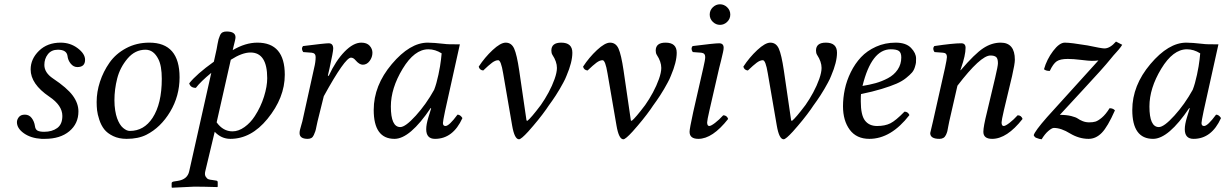

<svg xmlns="http://www.w3.org/2000/svg" viewBox="-20 -638 5718 896"><path d="M174 10Q124 7 91.5 -16Q59 -39 59 -68Q59 -80 68 -91.5Q77 -103 96 -103Q116 -103 128 -87Q140 -71 143 -50Q145 -34 155 -28.5Q165 -23 186 -23Q223 -23 247 -40.5Q271 -58 271 -97Q271 -146 210 -187Q123 -246 123 -314Q123 -363 162 -401Q201 -439 263 -439Q308 -439 342.5 -413Q377 -387 377 -359Q377 -325 341 -325Q323 -325 310 -341Q297 -357 295 -377Q291 -406 250 -406Q220 -406 203.5 -385Q187 -364 187 -335Q187 -299 227 -272Q293 -228 319.5 -192Q346 -156 346 -118Q346 -61 303.5 -25.5Q261 10 189 10Z M514 -170Q514 -145 517.5 -123Q521 -101 526.5 -86Q532 -71 539 -59.5Q546 -48 554.5 -41Q563 -34 570.5 -30.5Q578 -27 586 -27Q652 -27 692 -88Q735 -154 735 -270Q735 -331 719 -362Q697 -406 659 -406Q610 -406 575 -364.5Q540 -323 527 -272Q514 -221 514 -170ZM431 -162Q431 -209 446.5 -256.5Q462 -304 491 -345.5Q520 -387 568.5 -413Q617 -439 677 -439Q818 -439 818 -277Q818 -190 774 -116.5Q730 -43 663 -9Q625 10 571 10Q535 10 508 -3Q481 -16 466.5 -34.5Q452 -53 443.5 -79Q435 -105 433 -123.5Q431 -142 431 -162Z M1066 -404Q1125 -439 1181 -439Q1309 -439 1309 -289Q1309 -182 1228 -83Q1152 10 1055 10Q1013 10 982 -23L938 161Q934 177 940 186.5Q946 196 953 198.5Q960 201 971 202L990 205Q996 206 996 213V233L994 235Q926 233 887 233L783 238L781 236V217Q781 211 791 209L810 206Q855 199 863 161L966 -298Q916 -257 894 -228Q869 -228 863 -249Q897 -292 978 -350L991 -409Q992 -415 995 -431.5Q998 -448 1000 -455Q1002 -462 1006.5 -472.5Q1011 -483 1018.5 -487Q1026 -491 1037 -491Q1079 -491 1079 -464Q1079 -459 1076.5 -448Q1074 -437 1070.5 -423.5Q1067 -410 1066 -404ZM1227 -273Q1227 -393 1149 -393Q1110 -393 1057 -359L991 -67Q1021 -25 1065 -25Q1093 -25 1121 -45Q1149 -65 1169 -96Q1197 -139 1212 -187Q1227 -235 1227 -273Z M1510 -285 1514 -284Q1547 -355 1588 -397Q1629 -439 1666 -439Q1692 -439 1705 -424.5Q1718 -410 1718 -392Q1718 -371 1705 -353.5Q1692 -336 1673 -336Q1657 -336 1639 -357Q1629 -369 1618 -369Q1590 -369 1491 -189L1462 -72Q1460 -65 1457 -49Q1454 -33 1451.5 -25.5Q1449 -18 1444.5 -8Q1440 2 1433 6Q1426 10 1416 10Q1378 10 1378 -17Q1378 -24 1380 -32.5Q1382 -41 1385.5 -52.5Q1389 -64 1391 -72L1446 -321Q1453 -349 1453 -372Q1453 -390 1435 -392L1395 -395Q1384 -411 1394 -423Q1496 -436 1514 -436Q1535 -436 1535 -411Q1535 -397 1518 -320Z M2056 -433Q2064 -431 2126 -431L2057 -120Q2047 -72 2047 -64Q2047 -50 2059 -50Q2076 -50 2115 -103Q2128 -103 2138 -87Q2094 10 2010 10Q1969 10 1969 -35Q1969 -57 1979 -90L1992 -132L1990 -134Q1893 10 1821 10Q1724 10 1724 -125Q1724 -239 1808.5 -339Q1893 -439 1976 -439Q2002 -439 2056 -433ZM2006 -219Q2017 -247 2026 -289.5Q2035 -332 2038 -360L2041 -389Q2011 -408 1979 -408Q1914 -408 1859 -317Q1804 -226 1804 -141Q1804 -45 1848 -45Q1872 -45 1920.5 -98.5Q1969 -152 2006 -219Z M2437 -76 2441 -74Q2458 -87 2504 -148Q2523 -175 2540 -206.5Q2557 -238 2568 -269Q2579 -300 2579 -321Q2579 -350 2558 -382Q2553 -390 2553 -402Q2553 -439 2599 -439Q2651 -439 2651 -392Q2651 -348 2624 -285Q2618 -269 2608.5 -252Q2599 -235 2592 -222.5Q2585 -210 2573.5 -192.5Q2562 -175 2557 -168Q2552 -161 2540.5 -145Q2529 -129 2529 -128Q2495 -80 2445 -24Q2412 12 2402 12Q2381 12 2370 -52L2328 -296Q2318 -357 2305 -357Q2292 -357 2276.5 -345.5Q2261 -334 2235 -309Q2218 -311 2214 -327Q2242 -370 2279 -404.5Q2316 -439 2340 -439Q2367 -439 2379.5 -411Q2392 -383 2403 -309Z M2924 -76 2928 -74Q2945 -87 2991 -148Q3010 -175 3027 -206.5Q3044 -238 3055 -269Q3066 -300 3066 -321Q3066 -350 3045 -382Q3040 -390 3040 -402Q3040 -439 3086 -439Q3138 -439 3138 -392Q3138 -348 3111 -285Q3105 -269 3095.5 -252Q3086 -235 3079 -222.5Q3072 -210 3060.5 -192.5Q3049 -175 3044 -168Q3039 -161 3027.5 -145Q3016 -129 3016 -128Q2982 -80 2932 -24Q2899 12 2889 12Q2868 12 2857 -52L2815 -296Q2805 -357 2792 -357Q2779 -357 2763.5 -345.5Q2748 -334 2722 -309Q2705 -311 2701 -327Q2729 -370 2766 -404.5Q2803 -439 2827 -439Q2854 -439 2866.5 -411Q2879 -383 2890 -309Z M3306.5 -536Q3292 -550 3292 -570Q3292 -590 3306.5 -604Q3321 -618 3340 -618Q3359 -618 3373.5 -604Q3388 -590 3388 -570Q3388 -550 3373.5 -536Q3359 -522 3340 -522Q3321 -522 3306.5 -536ZM3336 -320 3291 -124Q3280 -76 3280 -67Q3280 -50 3290 -50Q3298 -50 3317 -64.5Q3336 -79 3355 -100Q3372 -100 3378 -83Q3305 10 3239 10Q3198 10 3198 -23Q3198 -37 3215 -115L3262 -321Q3271 -359 3271 -372Q3271 -390 3253 -392L3213 -395Q3202 -411 3212 -423Q3314 -436 3336 -436Q3357 -436 3357 -415Q3357 -407 3354 -394Q3351 -381 3345 -355.5Q3339 -330 3336 -320Z M3672 -76 3676 -74Q3693 -87 3739 -148Q3758 -175 3775 -206.5Q3792 -238 3803 -269Q3814 -300 3814 -321Q3814 -350 3793 -382Q3788 -390 3788 -402Q3788 -439 3834 -439Q3886 -439 3886 -392Q3886 -348 3859 -285Q3853 -269 3843.5 -252Q3834 -235 3827 -222.5Q3820 -210 3808.5 -192.5Q3797 -175 3792 -168Q3787 -161 3775.5 -145Q3764 -129 3764 -128Q3730 -80 3680 -24Q3647 12 3637 12Q3616 12 3605 -52L3563 -296Q3553 -357 3540 -357Q3527 -357 3511.5 -345.5Q3496 -334 3470 -309Q3453 -311 3449 -327Q3477 -370 3514 -404.5Q3551 -439 3575 -439Q3602 -439 3614.5 -411Q3627 -383 3638 -309Z M4186 -370Q4186 -392 4175 -400Q4164 -408 4137 -408Q4047 -408 4005 -237Q4037 -242 4066 -250Q4095 -258 4123.5 -273Q4152 -288 4169 -313Q4186 -338 4186 -370ZM3998 -199Q3997 -191 3997 -165Q3997 -101 4016.5 -75.5Q4036 -50 4073 -50Q4110 -50 4135 -62.5Q4160 -75 4201 -117Q4217 -117 4224 -101Q4138 10 4037 10Q3977 10 3945.5 -32.5Q3914 -75 3914 -142Q3914 -181 3922.5 -221.5Q3931 -262 3950.5 -301.5Q3970 -341 3998 -371Q4026 -401 4068 -420Q4110 -439 4160 -439Q4208 -439 4231.5 -414.5Q4255 -390 4255 -365Q4255 -352 4254.5 -346Q4254 -340 4249.5 -325Q4245 -310 4236 -299.5Q4227 -289 4208.5 -274Q4190 -259 4163.5 -247.5Q4137 -236 4094.5 -223Q4052 -210 3998 -199Z M4665 -124Q4654 -76 4654 -67Q4654 -50 4664 -50Q4672 -50 4691 -64.5Q4710 -79 4729 -100Q4746 -100 4752 -83Q4679 10 4610 10Q4569 10 4569 -23Q4569 -47 4586 -115L4624 -275Q4637 -330 4637 -343Q4637 -365 4628.5 -372Q4620 -379 4602 -379Q4556 -379 4448 -238L4410 -72Q4408 -65 4405.5 -49.5Q4403 -34 4401 -26Q4399 -18 4394.5 -8.5Q4390 1 4382.5 5.5Q4375 10 4364 10Q4321 10 4321 -17Q4321 -19 4334 -72L4390 -321Q4399 -363 4399 -372Q4399 -391 4381 -392L4341 -395Q4330 -411 4340 -423Q4427 -436 4466 -436Q4486 -436 4486 -415Q4486 -380 4465 -320L4462 -311L4463 -310Q4529 -387 4568.5 -413Q4608 -439 4650 -439Q4716 -439 4716 -359Q4716 -340 4703 -283Z M5188 -444 5217 -429Q5214 -424 5210 -418.5Q5206 -413 5200.5 -406.5Q5195 -400 5189.5 -394Q5184 -388 5176 -379Q5168 -370 5162 -362Q5129 -321 5035 -220Q4941 -119 4926 -102Q4957 -102 4979 -96.5Q5001 -91 5010 -84.5Q5019 -78 5033 -72.5Q5047 -67 5063 -67Q5080 -67 5092 -70.5Q5104 -74 5122 -89Q5140 -104 5158 -133Q5174 -133 5183 -123Q5149 -46 5121.5 -18Q5094 10 5060 10Q5016 10 4974 -15Q4932 -41 4898 -41Q4889 -41 4872.5 -27Q4856 -13 4841 12Q4830 11 4818 6Q4809 4 4804 -7Q4809 -26 4866 -91L5106 -356Q5094 -354 5075 -354Q5062 -354 5025 -358.5Q4988 -363 4963 -363Q4928 -363 4911.5 -352Q4895 -341 4879 -307Q4860 -307 4852 -315Q4865 -361 4894.5 -400Q4924 -439 4949 -439Q4977 -439 5055 -426Q5121 -412 5134 -412Q5160 -412 5188 -444Z M5596 -433Q5604 -431 5666 -431L5597 -120Q5587 -72 5587 -64Q5587 -50 5599 -50Q5616 -50 5655 -103Q5668 -103 5678 -87Q5634 10 5550 10Q5509 10 5509 -35Q5509 -57 5519 -90L5532 -132L5530 -134Q5433 10 5361 10Q5264 10 5264 -125Q5264 -239 5348.5 -339Q5433 -439 5516 -439Q5542 -439 5596 -433ZM5546 -219Q5557 -247 5566 -289.5Q5575 -332 5578 -360L5581 -389Q5551 -408 5519 -408Q5454 -408 5399 -317Q5344 -226 5344 -141Q5344 -45 5388 -45Q5412 -45 5460.5 -98.5Q5509 -152 5546 -219Z"/></svg>

Font: Linux Libertine O
Style: Italic
Weight: 400
Italic angle: -12°
Designer: Philipp H. Poll
Foundry: Philipp H. Poll
Version: Version 5.1.6